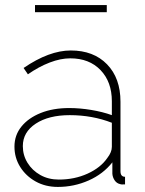

<svg xmlns="http://www.w3.org/2000/svg" viewBox="-20 -727 570 757"><path d="M37 -149Q37 -194 64.5 -228Q92 -262 140.5 -281.5Q189 -301 253 -301Q295 -301 340 -293.5Q385 -286 421 -273V-328Q421 -404 376.5 -450.5Q332 -497 257 -497Q219 -497 176 -480.5Q133 -464 90 -434L73 -459Q174 -528 259 -528Q349 -528 402 -473.5Q455 -419 455 -326V-52Q455 -30 473 -30V0Q458 1 454 -1Q440 -4 432 -16Q424 -28 423 -42V-87Q387 -41 329.5 -15.5Q272 10 208 10Q159 10 120.5 -11.5Q82 -33 59.5 -69Q37 -105 37 -149ZM403 -104Q421 -127 421 -148V-243Q344 -273 255 -273Q172 -273 121 -239.5Q70 -206 70 -151Q70 -115 88.5 -85Q107 -55 139 -37Q171 -19 212 -19Q274 -19 325.5 -42.5Q377 -66 403 -104ZM118 -679V-707H401V-679Z"/></svg>

Font: Raleway ExtraLight
Style: Regular
Weight: 200
Designer: Matt McInerney, Pablo Impallari, Rodrigo Fuenzalida
Foundry: Matt McInerney, Pablo Impallari, Rodrigo Fuenzalida
Version: Version 4.026